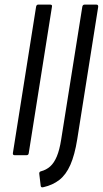

<svg xmlns="http://www.w3.org/2000/svg" viewBox="-20 -675 447 835"><path d="M44 0Q35 0 36 -9L137 -646Q139 -655 146 -655H198Q208 -655 206 -646L105 -9Q104 0 95 0ZM169 139Q158 142 157 133L151 83Q149 72 158 70Q181 64 198 49Q215 34 227 5.5Q239 -23 246 -68L338 -646Q340 -655 348 -655H399Q408 -655 407 -645L316 -70Q305 -1 286 42Q267 85 238 107.5Q209 130 169 139Z"/></svg>

Font: Sofia Sans Condensed
Style: Italic
Weight: 400
Italic angle: -9°
Designer: Botio Nikoltchev, Ani Petrova
Foundry: lettersoup
Version: Version 4.101